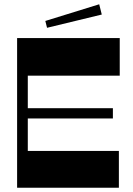

<svg xmlns="http://www.w3.org/2000/svg" viewBox="-20 -878 624 898"><path d="M60 0H536V-172H110V-324H508V-372H110V-524H540V-700H60ZM192 -780 200 -748 456 -810 444 -858Z"/></svg>

Font: Ribes
Style: Bold
Weight: 900
Designer: Luigi Gorlero
Foundry: Collletttivo
Version: Version 2.100;Glyphs 3.1.2 (3151)